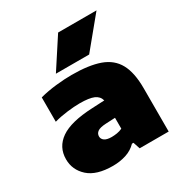

<svg xmlns="http://www.w3.org/2000/svg" viewBox="-187 -948 1046 1100"><g transform="rotate(-30 336.0 -398.5)"><path d="M244 11Q136 11 82.5 -37.2Q29 -85.5 29 -156Q29 -236.5 95.2 -282.5Q161.5 -328.5 306 -335L387.5 -339Q379.5 -369 349.5 -382Q319.5 -395 256 -395Q221 -395 173.8 -389.2Q126.5 -383.5 86 -372V-533Q137 -546.5 194.2 -552.8Q251.5 -559 298 -559Q412 -559 482.5 -533.8Q553 -508.5 585.5 -449Q618 -389.5 618 -287V0H426L411 -45H401Q372 -15 331.2 -2Q290.5 11 244 11ZM258 -175Q258 -158 273.2 -147Q288.5 -136 320 -136Q336.5 -136 355.5 -139Q374.5 -142 391 -150V-222L329 -219Q289.5 -217 273.8 -205.5Q258 -194 258 -175ZM224 -610 353 -808H607L444 -610Z"/></g></svg>

Font: Encode Sans Expanded Expanded Black
Style: Regular
Weight: 900
Width: 7
Designer: Multiple Designers
Foundry: Impallari Type
Version: Version 3.000; ttfautohint (v1.8.3) -l 8 -r 50 -G 200 -x 14 